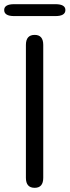

<svg xmlns="http://www.w3.org/2000/svg" viewBox="-22 -899 333 919"><path d="M144 0Q102 0 102 -48V-684Q102 -732 144 -732Q185 -732 185 -684V-48Q185 0 144 0ZM46 -822Q-2 -822 -2 -851Q-2 -879 46 -879H243Q291 -879 291 -851Q291 -822 243 -822Z"/></svg>

Font: Resource Han Rounded KR Normal
Style: Regular
Weight: 350
Designer: Cyano Hao (round all glyphs); Ryoko NISHIZUKA 西塚涼子 (kana, bopomofo & ideographs); Paul D. Hunt (Latin, Greek & Cyrillic)
Foundry: Cyano Hao
Version: 0.990